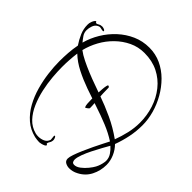

<svg xmlns="http://www.w3.org/2000/svg" viewBox="-154 -1024 1324 1324"><g transform="rotate(-45 507.5 -362.5)"><path d="M223 26Q166 26 116 0.5Q66 -25 40 -77Q24 -107 24 -140Q24 -160 33.5 -177.5Q43 -195 65 -195Q80 -195 109 -185Q138 -175 173.5 -159.5Q209 -144 244.5 -127Q280 -110 309 -95Q338 -80 354 -72Q386 -121 411 -182Q436 -243 457.5 -309Q479 -375 502 -439.5Q525 -504 554 -561Q583 -618 623 -660Q553 -669 484 -669Q441 -669 387 -664.5Q333 -660 276 -647.5Q219 -635 168 -613Q117 -591 80.5 -557Q44 -523 31 -473Q28 -460 28 -446Q28 -421 38 -399Q48 -377 73 -369H76Q84 -369 91.5 -370.5Q99 -372 106 -372Q107 -372 110 -371.5Q113 -371 113 -369Q113 -362 102 -358Q91 -354 86 -354Q69 -354 57 -362Q45 -370 38 -370H35Q33 -368 32 -365Q31 -362 27 -362Q21 -362 16 -372.5Q11 -383 8 -395.5Q5 -408 5 -413Q5 -424 6.5 -435.5Q8 -447 10 -458Q24 -517 61.5 -560Q99 -603 151.5 -632Q204 -661 264.5 -678Q325 -695 385.5 -702.5Q446 -710 498 -710Q540 -710 582 -707Q624 -704 665 -696Q699 -719 736 -735Q773 -751 814 -751Q822 -751 829 -750Q836 -749 843 -746Q848 -745 860 -738.5Q872 -732 872 -726Q872 -720 867.5 -720.5Q863 -721 863 -715Q863 -708 870 -696.5Q877 -685 877 -669Q877 -663 873 -651.5Q869 -640 861 -640Q858 -640 858 -646Q858 -654 860.5 -663Q863 -672 863 -680Q863 -682 861 -687Q859 -692 858 -694Q848 -713 825.5 -721Q803 -729 783 -729Q758 -729 739 -716Q720 -703 702 -688Q761 -672 815 -639.5Q869 -607 911.5 -561Q954 -515 979 -458.5Q1004 -402 1004 -337Q1004 -276 979.5 -223Q955 -170 912.5 -127.5Q870 -85 816.5 -54.5Q763 -24 705 -8Q647 8 591 8Q533 8 476.5 -3.5Q420 -15 366 -35Q338 -7 300 9.5Q262 26 223 26ZM591 -17Q662 -17 727 -38Q792 -59 843.5 -100Q895 -141 924.5 -200Q954 -259 954 -335Q954 -395 929.5 -446.5Q905 -498 864 -540Q823 -582 771 -610.5Q719 -639 665 -652Q645 -626 626 -587.5Q607 -549 589.5 -506.5Q572 -464 557.5 -422.5Q543 -381 531 -349Q504 -272 470 -199Q436 -126 388 -59Q436 -41 487.5 -29Q539 -17 591 -17ZM240 4Q269 4 293 -12Q317 -28 335 -49Q316 -60 283.5 -78Q251 -96 215 -114Q179 -132 146.5 -144Q114 -156 93 -156Q82 -156 73.5 -151Q65 -146 65 -132Q65 -111 82.5 -88Q100 -65 123.5 -46Q147 -27 164 -18Q194 -2 229 3Q233 4 240 4ZM420 -332Q415 -332 407 -342.5Q399 -353 398 -359L400 -360Q409 -365 429 -366.5Q449 -368 470.5 -368Q492 -368 503 -368Q514 -368 533 -367Q552 -366 571.5 -364.5Q591 -363 605 -360Q619 -357 619 -353Q619 -351 616.5 -346Q614 -341 608 -341Q582 -341 556.5 -340Q531 -339 506 -337Q485 -336 464 -334Q443 -332 420 -332Z"/></g></svg>

Font: Beau Rivage
Style: Regular
Weight: 400
Designer: Robert E. Leuschke
Foundry: Robert E. Leuschke
Version: Version 1.010; ttfautohint (v1.8.3)